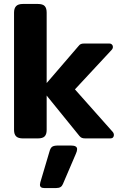

<svg xmlns="http://www.w3.org/2000/svg" viewBox="-20 -700 619 971"><path d="M556 -17Q556 -10 551.5 -5Q547 0 538 0H413Q401 0 394.5 -2.5Q388 -5 382 -12L223 -208Q220 -211 216 -217V-43Q216 -21 206 -10.5Q196 0 171 0H96Q72 0 61.5 -10.5Q51 -21 51 -43V-636Q51 -658 61.5 -669Q72 -680 96 -680H171Q196 -680 206 -669.5Q216 -659 216 -636V-280L223 -288L377 -467Q383 -475 389.5 -477.5Q396 -480 409 -480H533Q541 -480 546 -475Q551 -470 551 -463Q551 -454 544 -447L359 -248L550 -33Q556 -26 556 -17ZM370 54Q370 64 364 77L298 231Q294 241 286 246Q278 251 264 251H204Q182 251 182 234Q182 230 184 222L230 67Q235 48 244 42Q253 36 273 36H339Q370 36 370 54Z"/></svg>

Font: Mitr Medium
Style: Regular
Weight: 500
Designer: Thanarat Vachiruckul
Foundry: Cadson Demak
Version: Version 1.003